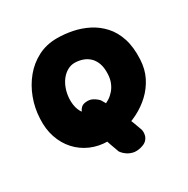

<svg xmlns="http://www.w3.org/2000/svg" viewBox="-177 -814 1087 1109"><g transform="rotate(-30 367.0 -259.0)"><path d="M308 7Q245 7 192.5 -16Q140 -39 102.5 -80.5Q65 -122 46 -178.5Q27 -235 31 -303Q34 -371 57.5 -434Q81 -497 122 -547Q163 -597 220 -626.5Q277 -656 347 -656Q398 -656 450 -645.5Q502 -635 549 -611Q596 -587 632.5 -547Q669 -507 688 -448.5Q707 -390 703 -310Q700 -246 674.5 -195.5Q649 -145 608.5 -107Q568 -69 517.5 -43.5Q467 -18 413 -5.5Q359 7 308 7ZM449 134Q420 141 398 135.5Q376 130 360.5 119Q345 108 337.5 98.5Q330 89 330 89Q308 30 294 -13.5Q280 -57 271 -97Q262 -137 253 -185Q253 -185 254 -194.5Q255 -204 260 -217Q265 -230 276 -240.5Q287 -251 306 -253Q332 -256 350 -247Q368 -238 378 -228.5Q388 -219 388 -219Q401 -199 421.5 -158Q442 -117 465 -64Q488 -11 508 47Q508 47 509.5 57.5Q511 68 507.5 83.5Q504 99 491 113Q478 127 449 134ZM344 -176Q365 -176 386 -182Q407 -188 426.5 -200.5Q446 -213 462 -231.5Q478 -250 488 -275Q498 -300 499 -331Q501 -373 490 -402Q479 -431 459.5 -448.5Q440 -466 415 -474Q390 -482 364 -482Q339 -482 316 -469Q293 -456 275.5 -433.5Q258 -411 247.5 -381Q237 -351 235 -318Q233 -274 246 -242Q259 -210 284.5 -193Q310 -176 344 -176Z"/></g></svg>

Font: Sour Gummy Black
Style: Regular
Weight: 900
Version: Version 1.000